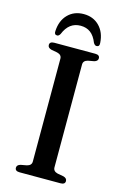

<svg xmlns="http://www.w3.org/2000/svg" viewBox="-132 -943 648 1002"><g transform="rotate(15 191.5 -442.0)"><path d="M250 -72Q250 -51 274.5 -45L307.5 -39Q326.5 -33.5 326.5 -18.5Q326.5 0 302 0H81Q56 0 56 -18.5Q56 -33.5 75.5 -39L108 -45Q133 -51 133 -72V-628Q133 -649 108 -655L75.5 -661Q56 -666.5 56 -681.5Q56 -700 81 -700H302Q326.5 -700 326.5 -681.5Q326.5 -666.5 307.5 -661L274.5 -655Q250 -649 250 -628ZM191.5 -821.5Q128.5 -821.5 101 -753Q94 -740.5 85 -740.5Q68.5 -740.5 70.5 -761Q73.5 -817.5 106.5 -851Q139.5 -884.5 191.5 -884.5Q243 -884.5 276 -851Q309 -817.5 312.5 -761Q314.5 -740.5 297.5 -740.5Q288.5 -740.5 281 -753Q267 -788.5 245 -805Q223 -821.5 191.5 -821.5Z"/></g></svg>

Font: Fraunces 9pt
Style: Regular
Weight: 400
Version: Version 1.000;[b76b70a41]